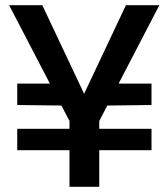

<svg xmlns="http://www.w3.org/2000/svg" viewBox="-20 -715 645 735"><path d="M434 -395H560V-313L391 -311L360 -252V-222H560V-140H360V0H246V-140H46V-222H246V-252L215 -311L46 -313V-395H171L15 -695H142L302 -356L462 -695H590Z"/></svg>

Font: IBM-Poppins
Style: Poppins-Medium
Weight: 500
Designer: Mike Abbink, Paul van der Laan, Pieter van Rosmalen, Ben Mitchell, Mark Frömberg
Foundry: Bold Monday
Version: Version 1.1